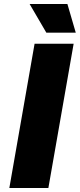

<svg xmlns="http://www.w3.org/2000/svg" viewBox="-20 -945 401 965"><path d="M318.8 -924.8 360.8 -780.8H212.9L128.9 -924.8ZM350.1 -725.1 223.1 0H26.9L153.8 -725.1Z"/></svg>

Font: Stilu Bold
Style: Italic
Weight: 700
Italic angle: -10°
Designer: Genilson Lima Santos
Foundry: Genilson Lima Santos
Version: Version 1.200;PS 001.200;hotconv 1.0.88;makeotf.lib2.5.64775